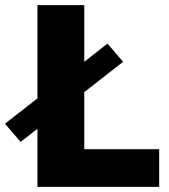

<svg xmlns="http://www.w3.org/2000/svg" viewBox="-44 -731 661 751"><path d="M36.6 -175.8 -24.4 -247.1 376.5 -560.5 437.5 -489.3ZM578.6 0H221.2V-147.5H578.6ZM285.6 0H102.5V-710.9H285.6Z"/></svg>

Font: Heebo Black
Style: Regular
Weight: 900
Designer: Oded Ezer
Foundry: Ezer Type House
Version: Version 3.100